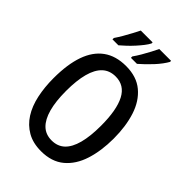

<svg xmlns="http://www.w3.org/2000/svg" viewBox="-273 -1050 1170 1170"><g transform="rotate(45 312.0 -465.0)"><path d="M572 -358Q572 -253 545.5 -169.5Q519 -86 461.5 -38Q404 10 313 10Q243 10 193.5 -18.5Q144 -47 112.5 -96.5Q81 -146 66.5 -213.5Q52 -281 52 -359Q52 -478 80.5 -559Q109 -640 167 -682Q225 -724 313 -724Q404 -724 461.5 -676Q519 -628 545.5 -545.5Q572 -463 572 -358ZM161 -358Q161 -268 178 -206.5Q195 -145 228 -113.5Q261 -82 312 -82Q363 -82 396 -113Q429 -144 445.5 -206Q462 -268 462 -358Q462 -494 425.5 -564Q389 -634 313 -634Q261 -634 227.5 -602.5Q194 -571 177.5 -509.5Q161 -448 161 -358ZM484 -931Q476 -916 460.5 -895Q445 -874 425 -852.5Q405 -831 385 -812Q365 -793 350 -780H298V-792Q313 -813 329.5 -841Q346 -869 360 -896Q374 -923 382 -940H484ZM325 -931Q317 -915 301.5 -895Q286 -875 267 -854Q248 -833 228 -814Q208 -795 190 -780H139V-792Q154 -814 170 -841.5Q186 -869 200 -895.5Q214 -922 223 -940H325Z"/></g></svg>

Font: Noto Sans Bengali Condensed Medium
Style: Regular
Weight: 500
Width: 3
Designer: Jelle Bosma - Monotype Design Team
Foundry: Monotype Imaging Inc.
Version: Version 2.003